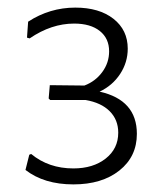

<svg xmlns="http://www.w3.org/2000/svg" viewBox="-20 -479 430 505"><path d="M173 6Q96 6 47 -32L57 -72L62 -74Q108 -36 173 -36Q225 -36 258 -62Q291 -88 291 -130Q291 -164 268.5 -186.5Q246 -209 205 -216H112L108 -220L111 -255L202 -254Q231 -265 249 -289.5Q267 -314 267 -344Q267 -378 242.5 -397.5Q218 -417 175 -417Q115 -417 58 -378L51 -380L54 -422Q111 -459 178 -459Q241 -459 278.5 -429.5Q316 -400 316 -351Q316 -315 296 -284.5Q276 -254 242 -238Q340 -216 340 -127Q340 -67 294 -30.5Q248 6 173 6Z"/></svg>

Font: Alegreya Sans Light
Style: Regular
Weight: 300
Designer: Juan Pablo del Peral
Foundry: Huerta Tipografica
Version: Version 2.007